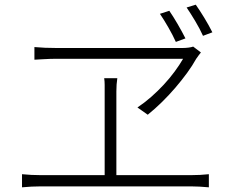

<svg xmlns="http://www.w3.org/2000/svg" viewBox="-20 -825 996 820"><path d="M154 -29Q134 -29 114.5 -28Q95 -27 74 -25V-81Q94 -79 114 -78Q134 -77 154 -77H427V-435Q427 -448 427 -462.5Q427 -477 425 -491H481Q479 -477 478 -464Q477 -451 477 -435V-77H796Q816 -77 834.5 -78Q853 -79 872 -81V-25Q853 -27 831.5 -28Q810 -29 796 -29ZM223 -574Q210 -574 193.5 -573.5Q177 -573 162 -572Q145 -571 127 -570V-624Q149 -622 172.5 -621Q196 -620 221 -620H759Q771 -620 784 -621.5Q797 -623 805 -626L838 -601Q833 -594 828 -588Q823 -582 818 -574Q802 -545 779 -513.5Q756 -482 729 -450.5Q702 -419 672 -389.5Q642 -360 611 -335L567 -366Q597 -386 625.5 -411Q654 -436 679.5 -463.5Q705 -491 726 -519.5Q747 -548 762 -574ZM703 -779Q719 -756 738.5 -722.5Q758 -689 772 -661L731 -646Q718 -675 699 -708Q680 -741 663 -766ZM816 -805Q833 -781 852.5 -749Q872 -717 887 -687L847 -672Q833 -703 813.5 -735.5Q794 -768 777 -793Z"/></svg>

Font: Kinto Sans Light
Style: Regular
Weight: 300
Designer: Authors: Ryoko NISHIZUKA  (kana & ideographs); Paul D. Hunt (Latin, Greek & Cyrillic); Wenlong ZHANG  (bopomofo); Sandol
Foundry: Adobe Systems Incorporated, ookami Inc.
Version: Version 0.001